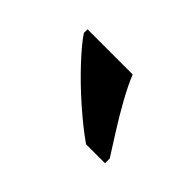

<svg xmlns="http://www.w3.org/2000/svg" viewBox="-43 -873 373 373"><g transform="rotate(45 144.0 -686.0)"><path d="M196 -606Q170 -624 137.5 -652.5Q105 -681 78 -710Q51 -739 40 -756V-766H164Q173 -744 188 -717Q203 -690 219.5 -664Q236 -638 248 -619V-606Z"/></g></svg>

Font: Noto Serif Thai Condensed SemiBold
Style: Regular
Weight: 600
Width: 3
Designer: Monotype Design Team
Foundry: Monotype Imaging Inc.
Version: Version 2.002; ttfautohint (v1.8.4.7-5d5b)